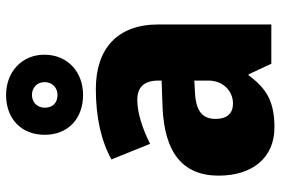

<svg xmlns="http://www.w3.org/2000/svg" viewBox="-162 -728 901 616"><g transform="rotate(-90 288.0 -420.5)"><path d="M291 -604C365 -604 420 -654 420 -728C420 -801 364 -851 291 -851C214 -851 163 -802 163 -727C163 -653 214 -604 291 -604ZM291 -686C264 -686 250 -703 250 -727C250 -752 268 -768 291 -768C314 -768 332 -752 332 -727C332 -703 314 -686 291 -686ZM310 -563C219 -563 144 -546 84 -513L134 -389C186 -415 235 -430 275 -430C314 -430 337 -410 337 -362V-352L252 -349C109 -343 32 -287 32 -169C32 -59 91 10 186 10C270 10 311 -15 354 -73H357L391 0H517V-363C517 -494 439 -563 310 -563ZM299 -245 337 -247V-202C337 -155 304 -123 263 -123C233 -123 214 -141 214 -179C214 -220 238 -242 299 -245Z"/></g></svg>

Font: Noto Sans Khmer SemiCondensed Black
Style: Regular
Weight: 900
Width: 4
Designer: Danh Hong and the Monotype Design Team
Foundry: Monotype Imaging Inc.
Version: Version 2.004